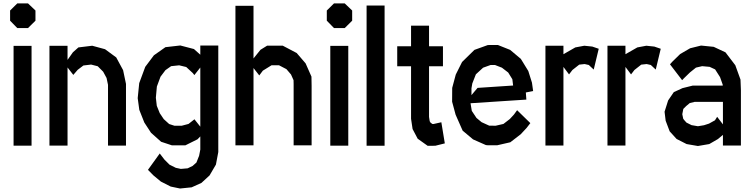

<svg xmlns="http://www.w3.org/2000/svg" viewBox="-20 -832 4309 1105"><path d="M141.1 -670.4H79.6L38.1 -712.9V-771.5L79.6 -812.5H141.1L184.1 -771.5V-712.9ZM58.1 6.3V-567.9H161.6V6.3Z M688.5 -428.2 705.1 -349.1V5.9H601.6V-343.8L593.3 -383.3L573.7 -419.4L542.5 -450.7L504.4 -460.4L460 -455.1L427.2 -430.2L401.9 -400.9L368.7 -443.8V5.9H264.6V-568.4H368.7V-487.3L399.4 -530.8L431.2 -559.1L510.7 -568.8L584.5 -548.8L648.9 -501.5Z M1132.8 -569.8H1236.3V43L1222.7 115.2L1186 177.7L1139.2 220.7L1083 246.1L1016.1 252.9L962.4 241.7L905.8 212.9L863.3 177.7L831.5 145.5L899.4 51.3L926.3 86.4L955.6 115.7L991.7 133.8L1021 140.1L1060.1 136.7L1088.4 123L1110.4 103.5L1126 64L1132.8 28.8V-46.9L1116.7 -30.3L1046.9 4.4H969.2L907.2 -16.1L849.1 -67.9L810.5 -127L781.7 -199.7L772.5 -267.1L781.2 -353.5L815.9 -447.3L865.7 -513.7L932.1 -560.5L1017.6 -570.3L1096.2 -549.8L1132.8 -517.1ZM1099.1 -145.5 1132.8 -103V-443.4L1098.6 -399.9L1089.4 -411.6L1051.8 -446.3L1011.2 -456.1L964.8 -451.2L932.1 -428.2L903.8 -390.6L882.8 -334L877 -269.5L882.3 -223.1L899.4 -180.7L922.4 -146.5L953.6 -118.2L983.9 -108.4H1025.9L1064.9 -118.7Z M1772.5 -391.1 1773.4 -337.4V4.4H1669.9V-347.7L1669.4 -370.6L1654.8 -403.3L1628.4 -434.1L1585.4 -456.5H1543L1492.7 -425.3L1472.2 -397.9L1439 -440.4V4.4H1335V-798.8H1439V-495.6L1479 -545.4L1517.6 -569.3H1606.9L1687.5 -526.9L1738.8 -467.3Z M1963.9 -670.4H1902.3L1860.8 -712.9V-771.5L1902.3 -812.5H1963.9L2006.8 -771.5V-712.9ZM1880.9 6.3V-567.9H1984.4V6.3Z M2089.8 6.8V-800.3H2193.4V6.8Z M2520 -128.4 2540 -6.8 2485.4 6.8 2441.4 7.3 2383.8 -33.7 2354.5 -89.4 2345.7 -148.4V-450.7H2266.1V-565.9H2345.7V-684.1H2449.2V-565.9H2529.3V-450.7H2449.2V-159.2L2453.1 -134.3L2458.5 -125.5L2469.2 -118.2H2474.6Z M2938 -172.9 2956.1 -197.8 3032.2 -123.5 3010.7 -95.7 2976.6 -59.1 2917 -13.2 2842.3 3.9H2786.1L2776.4 2.9L2702.6 -29.8L2642.6 -80.1L2602.1 -171.9L2582 -246.6L2582.5 -326.2L2603 -402.8L2639.2 -475.1L2710.4 -544.9L2787.6 -572.8L2845.2 -573.2L2916 -544.9L2977.5 -493.2L3020.5 -423.3L3041.5 -356.4L3048.3 -308.1L3006.3 -299.8L3009.3 -258.8L2688 -237.8L2695.3 -193.8L2722.2 -153.3L2751.5 -128.9L2795.4 -108.9L2832.5 -108.4L2877.4 -118.7L2914.1 -147ZM2718.8 -404.3 2698.2 -351.6 2693.4 -323.7V-284.7L2728.5 -326.2L2933.1 -339.8L2928.7 -376L2904.8 -414.6L2868.7 -442.4L2828.6 -458H2803.7L2760.3 -442.4Z M3388.7 -564 3425.8 -551.3 3397 -431.6 3368.7 -458 3344.7 -463.4 3313.5 -460 3274.4 -429.2 3254.9 -403.8 3222.7 -446.8V5.4H3119.1V-568.8H3222.7V-520L3291 -559.1L3342.8 -568.8Z M3745.6 -564 3782.7 -551.3 3753.9 -431.6 3725.6 -458 3701.7 -463.4 3670.4 -460 3631.3 -429.2 3611.8 -403.8 3579.6 -446.8V5.4H3476.1V-568.8H3579.6V-520L3647.9 -559.1L3699.7 -568.8Z M4241.7 -374 4244.1 -312.5V5.4H4140.6V-55.7L4111.8 -31.7L4062 -2.9L3996.6 8.3L3931.6 -2.9L3874 -32.2L3834 -76.2L3811 -137.2L3804.7 -189L3825.2 -253.9L3857.9 -301.8L3907.7 -324.7L3966.8 -339.4H4139.6L4139.2 -345.2L4124 -388.2L4095.7 -432.6L4064 -447.3L4021 -451.2L3985.4 -442.9L3950.7 -415L3916 -381.3L3905.8 -370.6L3835.9 -461.9L3849.6 -477.1L3894.5 -521L3951.7 -554.2L4014.6 -569.8L4087.4 -562.5L4155.3 -530.8L4211.9 -456.5ZM4107.4 -159.7 4140.6 -116.2V-245.6H3977.1L3949.7 -238.8L3929.2 -221.7L3912.6 -205.1L3906.7 -174.8L3912.1 -148.4L3919.4 -139.2L3930.7 -126.5L3960 -111.8L3996.6 -105.5L4031.7 -111.3L4060.5 -120.6L4094.7 -139.6Z"/></svg>

Font: Gap Sans
Style: Bold
Weight: 400
Designer: Alexandre Liziard and Etienne Ozeray
Foundry: Interstices.io
Version: Version 1.610